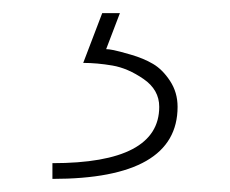

<svg xmlns="http://www.w3.org/2000/svg" viewBox="-20 -23 351 293"><path d="M136 -3H163L142 52Q146 52 153.5 53.5Q161 55 180 60.5Q199 66 213.5 74.5Q228 83 239.5 100.5Q251 118 251 140Q251 250 60 250V226Q223 226 223 140Q223 114 199 97.5Q175 81 151.5 77Q128 73 107 73Z"/></svg>

Font: Fivo Sans Thin
Style: Regular
Weight: 250
Foundry: Alexander Slobzheninov
Version: 1.0